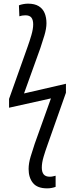

<svg xmlns="http://www.w3.org/2000/svg" viewBox="-20 -785 413 1045"><path d="M236.8 240.2Q183.1 240.2 159.4 210.9Q135.7 181.6 135.7 134.8Q135.7 103.5 147 66.4Q158.2 29.3 168.9 -2.4L257.3 -249.5L29.3 -198.7V-246.6L130.4 -530.8Q141.1 -560.5 150.9 -594Q160.6 -627.4 160.6 -652.3Q160.6 -676.8 150.9 -689.2Q141.1 -701.7 118.2 -701.7Q108.9 -701.7 100.1 -700.2Q91.3 -698.7 85.4 -696.3L83 -755.9Q91.8 -759.8 106 -762.5Q120.1 -765.1 132.3 -765.1Q168.5 -765.1 190.7 -751.5Q212.9 -737.8 222.9 -713.9Q232.9 -689.9 232.9 -658.7Q232.9 -629.9 221.7 -592.3Q210.4 -554.7 199.7 -523.4L110.8 -276.4L338.9 -329.1V-280.3L238.3 4.4Q227.1 35.2 217.3 68.1Q207.5 101.1 207.5 127.4Q207.5 151.4 217.8 164.1Q228 176.8 251.5 176.8Q259.3 176.8 267.8 175Q276.4 173.3 282.7 171.4V231.9Q274.4 235.4 261.7 237.8Q249 240.2 236.8 240.2Z"/></svg>

Font: Open Sans Condensed
Style: Italic
Weight: 400
Width: 3
Italic angle: -12°
Designer: Monotype Design Team
Foundry: Monotype Imaging Inc.
Version: Version 3.000